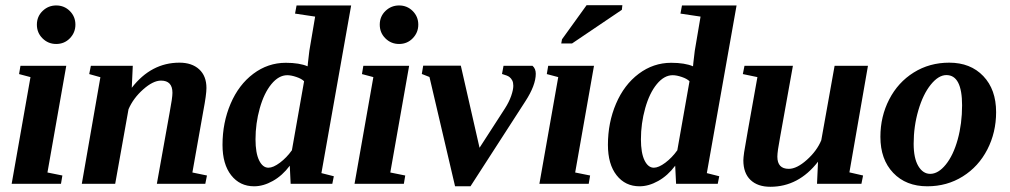

<svg xmlns="http://www.w3.org/2000/svg" viewBox="-20 -715 3930 747"><path d="M164.6 -43.9 222.7 -32.2 217.3 0H25.4L98.6 -415L54.2 -426.8L59.6 -459H237.8ZM123.5 -619.1Q123.5 -650.9 145.8 -672.4Q168 -693.8 198.7 -693.8Q230 -693.8 251.7 -672.1Q273.4 -650.4 273.4 -619.1Q273.4 -588.4 252 -566.2Q230.5 -543.9 198.7 -543.9Q167.5 -543.9 145.5 -565.7Q123.5 -587.4 123.5 -619.1Z M650.9 -354Q650.9 -401.4 606.4 -401.4Q575.7 -401.4 537.1 -367.2Q498.5 -333 480 -290L428.2 0H298.3L370.6 -414.6L327.1 -426.8L333.5 -459H496.6L492.7 -373.5Q568.4 -471.2 678.2 -471.2Q726.6 -471.2 754.9 -445.3Q783.2 -419.4 783.2 -372.6Q783.2 -347.2 771 -283.2L728.5 -43.9L785.2 -32.2L778.8 0H590.3L640.1 -277.8Q650.9 -334.5 650.9 -354Z M968.8 9.8Q913.1 9.8 879.4 -33.2Q845.7 -76.2 845.7 -151.4Q845.7 -237.8 877.2 -311.5Q908.7 -385.3 965.6 -428Q1022.5 -470.7 1091.8 -470.7Q1145 -470.7 1176.8 -457L1178.2 -471.7L1183.6 -517.6L1206.1 -650.4L1127.9 -662.1L1133.8 -693.8H1346.2L1230.5 -41.5L1278.8 -29.3L1272.9 0H1110.8L1107.4 -70.3Q1078.6 -31.7 1041.5 -11Q1004.4 9.8 968.8 9.8ZM974.1 -172.9Q974.1 -120.1 988 -91.3Q1002 -62.5 1024.4 -62.5Q1043 -62.5 1069.1 -82Q1095.2 -101.6 1115.7 -130.4L1163.1 -398.9Q1153.3 -408.7 1133.1 -415.5Q1112.8 -422.4 1097.7 -422.4Q1064.5 -422.4 1035.9 -387.7Q1007.3 -353 990.7 -293.9Q974.1 -234.9 974.1 -172.9Z M1498.5 -43.9 1556.6 -32.2 1551.3 0H1359.4L1432.6 -415L1388.2 -426.8L1393.6 -459H1571.8ZM1457.5 -619.1Q1457.5 -650.9 1479.7 -672.4Q1502 -693.8 1532.7 -693.8Q1564 -693.8 1585.7 -672.1Q1607.4 -650.4 1607.4 -619.1Q1607.4 -588.4 1585.9 -566.2Q1564.5 -543.9 1532.7 -543.9Q1501.5 -543.9 1479.5 -565.7Q1457.5 -587.4 1457.5 -619.1Z M1772.9 -459.5 1845.7 -140.1 1944.8 -293.5Q1960.4 -317.9 1968.8 -341.8Q1977.1 -365.7 1977.1 -381.3Q1977.1 -394 1972.9 -402.1Q1968.8 -410.2 1961.9 -415.5Q1955.1 -420.9 1933.1 -427.2L1939 -459H2051.8Q2064.5 -447.8 2064.5 -428.2Q2064.5 -383.3 2023.9 -320.8L1810.5 9.8H1750.5L1650.9 -415.5L1621.1 -427.2L1626.5 -459.5Z M2217.8 -43.9 2275.9 -32.2 2270.5 0H2078.6L2151.9 -415L2107.4 -426.8L2112.8 -459H2291ZM2163.6 -545.9 2166.5 -562 2262.2 -694.8H2401.4L2399.4 -676.8L2205.6 -545.9Z M2468.3 9.8Q2412.6 9.8 2378.9 -33.2Q2345.2 -76.2 2345.2 -151.4Q2345.2 -237.8 2376.7 -311.5Q2408.2 -385.3 2465.1 -428Q2522 -470.7 2591.3 -470.7Q2644.5 -470.7 2676.3 -457L2677.7 -471.7L2683.1 -517.6L2705.6 -650.4L2627.4 -662.1L2633.3 -693.8H2845.7L2730 -41.5L2778.3 -29.3L2772.5 0H2610.4L2606.9 -70.3Q2578.1 -31.7 2541 -11Q2503.9 9.8 2468.3 9.8ZM2473.6 -172.9Q2473.6 -120.1 2487.5 -91.3Q2501.5 -62.5 2523.9 -62.5Q2542.5 -62.5 2568.6 -82Q2594.7 -101.6 2615.2 -130.4L2662.6 -398.9Q2652.8 -408.7 2632.6 -415.5Q2612.3 -422.4 2597.2 -422.4Q2564 -422.4 2535.4 -387.7Q2506.8 -353 2490.2 -293.9Q2473.6 -234.9 2473.6 -172.9Z M3004.4 -105.5Q3004.4 -58.1 3048.8 -58.1Q3080.1 -58.1 3119.1 -93Q3158.2 -127.9 3175.3 -169.4L3227.1 -459H3356.9L3284.7 -44.4L3337.9 -32.2L3331.5 0H3158.7L3162.6 -85.9Q3086.9 11.7 2977.1 11.7Q2927.7 11.7 2899.9 -14.9Q2872.1 -41.5 2872.1 -91.3Q2872.1 -100.6 2875.2 -123Q2878.4 -145.5 2926.8 -415L2870.1 -426.8L2876.5 -459H3064.9L3015.1 -181.6Q3004.4 -125.5 3004.4 -105.5Z M3723.1 -305.2Q3723.1 -422.9 3662.1 -422.9Q3631.3 -422.9 3601.3 -385.7Q3571.3 -348.6 3553 -286.1Q3534.7 -223.6 3534.7 -155.8Q3534.7 -99.6 3552.7 -69.1Q3570.8 -38.6 3599.1 -38.6Q3630.4 -38.6 3659.7 -74.7Q3689 -110.8 3706.1 -172.4Q3723.1 -233.9 3723.1 -305.2ZM3587.9 9.8Q3504.9 9.8 3455.1 -42.5Q3405.3 -94.7 3405.3 -182.6Q3405.3 -261.7 3439.5 -328.1Q3473.6 -394.5 3534.9 -432.9Q3596.2 -471.2 3672.9 -471.2Q3755.9 -471.2 3805.7 -418.9Q3855.5 -366.7 3855.5 -278.8Q3855.5 -199.7 3821.3 -133.3Q3787.1 -66.9 3725.8 -28.6Q3664.6 9.8 3587.9 9.8Z"/></svg>

Font: Liberation Serif
Style: Bold Italic
Weight: 700
Italic angle: -16.333°
Designer: Steve Matteson
Foundry: Ascender Corporation
Version: Version 2.1.5